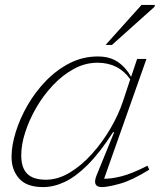

<svg xmlns="http://www.w3.org/2000/svg" viewBox="-20 -752 661 782"><path d="M374 -39.5 445 -213.5H440.5Q386.5 -130 337.5 -81Q288.5 -32 243.5 -11Q198.5 10 155.5 10Q88.5 10 57.8 -25Q27 -60 27 -112.5Q27 -159 44 -214Q61 -269 92.2 -323.2Q123.5 -377.5 167 -422.5Q210.5 -467.5 264 -494.8Q317.5 -522 378.5 -522Q427.5 -522 460.2 -499.5Q493 -477 514 -439L538.5 -512H576.5L404 -24Q433.5 -23.5 475.8 -34.2Q518 -45 580.5 -77L588 -61Q518 -17.5 468.5 -3.8Q419 10 395 10Q353.5 10 374 -39.5ZM66.5 -120Q66.5 -68.5 91 -44.2Q115.5 -20 167 -20Q215.5 -20 263.2 -48.5Q311 -77 353.5 -124Q396 -171 429.2 -227.5Q462.5 -284 481 -340L510.5 -429Q463 -496.5 377 -496.5Q327 -496.5 281 -471.5Q235 -446.5 196 -405.2Q157 -364 128 -314Q99 -264 82.8 -213.5Q66.5 -163 66.5 -120ZM410 -569 556.5 -732H611L609 -724L436 -569Z"/></svg>

Font: Newsreader 6pt ExtraLight
Style: Italic
Weight: 275
Italic angle: -17°
Designer: Hugues Gentile
Foundry: Production Type
Version: Version 1.003; ttfautohint (v1.8.3)